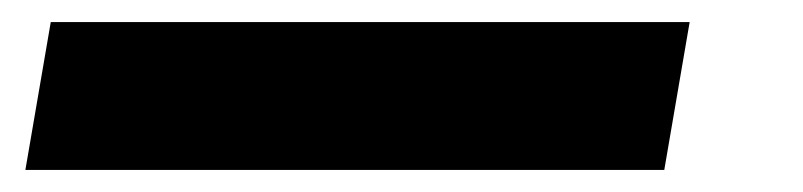

<svg xmlns="http://www.w3.org/2000/svg" viewBox="-20 19 728 174"><path d="M3 173 26 39H605L582 173Z"/></svg>

Font: DM Sans 16pt ExtraBold
Style: Italic
Weight: 800
Italic angle: -10°
Version: Version 4.004;gftools[0.9.30]